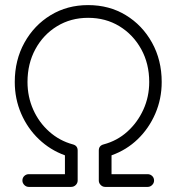

<svg xmlns="http://www.w3.org/2000/svg" viewBox="-20 -734 692 754"><path d="M93 0Q83 0 75.5 -7.5Q68 -15 68 -25Q68 -36 75.5 -43Q83 -50 93 -50H235V-124Q177 -145 132.5 -187.5Q88 -230 63 -288Q38 -346 38 -412Q38 -498 76 -566.5Q114 -635 179 -674.5Q244 -714 326 -714Q409 -714 474 -674.5Q539 -635 577 -566.5Q615 -498 615 -412Q615 -346 590 -288Q565 -230 521 -187.5Q477 -145 418 -124V-50H560Q570 -50 577.5 -43Q585 -36 585 -25Q585 -15 577.5 -7.5Q570 0 560 0H393Q383 0 375.5 -7.5Q368 -15 368 -25V-143Q368 -162 387 -167Q440 -181 480 -217Q520 -253 543 -303.5Q566 -354 566 -412Q566 -484 534.5 -541Q503 -598 449 -631Q395 -664 326 -664Q258 -664 204 -631Q150 -598 119 -541Q88 -484 88 -412Q88 -354 110.5 -303.5Q133 -253 173.5 -217Q214 -181 266 -167Q285 -162 285 -143V-25Q285 -15 277.5 -7.5Q270 0 259 0Z"/></svg>

Font: Kurewa Gothic CJK TC Regular
Style: Regular
Weight: 400
Designer: Max Yao
Foundry: Max-Everyday
Version: Version 1.071; ttfautohint (v1.8.3)